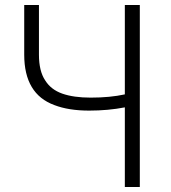

<svg xmlns="http://www.w3.org/2000/svg" viewBox="-20 -749 686 769"><path d="M337 -306Q255 -306 198 -328Q77 -372 77 -530V-729H136V-530Q136 -464 161 -427Q184 -390 229.5 -374Q275 -358 343 -358Q421 -358 480 -371V-729H540V0H480V-319Q413 -306 337 -306Z"/></svg>

Font: Merged Yaku Han JP Light
Style: Regular
Weight: 300
Designer: Ryoko NISHIZUKA 西塚涼子 (kana, bopomofo & ideographs); Paul D. Hunt (Latin, Greek & Cyrillic); Sandoll Communications 산돌커뮤니
Foundry: Adobe
Version: Version 2.004